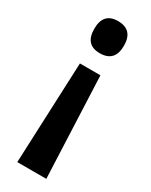

<svg xmlns="http://www.w3.org/2000/svg" viewBox="-194 -593 642 819"><g transform="rotate(30 126.5 -184.0)"><path d="M126 -552Q54 -552 54 -473Q54 -394 126 -394Q200 -394 200 -473Q200 -552 126 -552ZM54 184H197L176 -314H75Z"/></g></svg>

Font: Noto Sans UI Condensed
Style: Bold
Weight: 700
Width: 3
Designer: Monotype Design Team
Foundry: Monotype Imaging Inc.
Version: 1.001